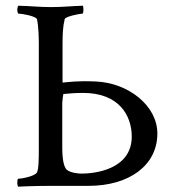

<svg xmlns="http://www.w3.org/2000/svg" viewBox="-20 -666 621 688"><path d="M203.1 -296.9C203.1 -304.7 206.1 -326.2 207 -329.1C232.4 -331.1 244.1 -333 278.3 -333C408.2 -333 452.1 -250 452.1 -176.8C452.1 -57.6 317.4 -43.9 272.5 -43.9C260.7 -43.9 231.4 -46.9 219.7 -57.6C204.1 -70.3 203.1 -119.1 203.1 -138.7ZM204.1 -506.8C204.1 -542 205.1 -570.3 211.9 -597.7C214.8 -607.4 267.6 -617.2 275.4 -617.2C280.3 -617.2 279.3 -640.6 277.3 -645.5C238.3 -644.5 206.1 -640.6 163.1 -640.6C119.1 -640.6 90.8 -644.5 45.9 -645.5C43.9 -644.5 42 -636.7 42 -630.9C42 -625 43.9 -617.2 45.9 -617.2C58.6 -617.2 107.4 -608.4 112.3 -597.7C118.2 -574.2 119.1 -527.3 119.1 -510.7V-139.6C119.1 -103.5 119.1 -59.6 112.3 -47.9C104.5 -34.2 56.6 -25.4 44.9 -25.4C43 -25.4 42 -18.6 42 -12.7C42 -3.9 43.9 2 44.9 2.9C44.9 2.9 97.7 0 162.1 0H296.9C445.3 0 543.9 -75.2 543.9 -187.5C543.9 -287.1 440.4 -369.1 323.2 -374C257.8 -377 229.5 -372.1 204.1 -370.1Z"/></svg>

Font: Crimson
Style: Roman
Weight: 400
Version: Version 0.2